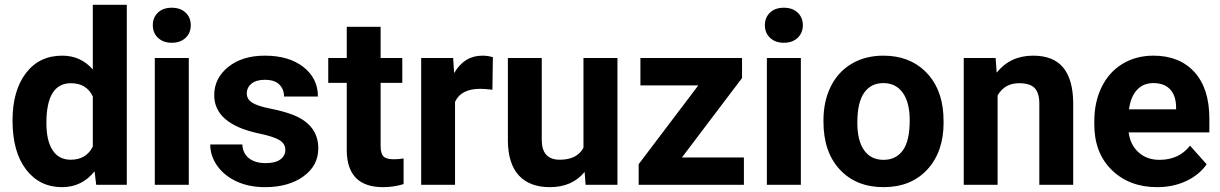

<svg xmlns="http://www.w3.org/2000/svg" viewBox="-20 -770 5085 800"><path d="M32.2 -268.1Q32.2 -391.6 87.6 -464.8Q143.1 -538.1 239.3 -538.1Q316.4 -538.1 366.7 -480.5V-750H508.3V0H380.9L374 -56.2Q321.3 9.8 238.3 9.8Q145 9.8 88.6 -63.7Q32.2 -137.2 32.2 -268.1ZM173.3 -257.8Q173.3 -183.6 199.2 -144Q225.1 -104.5 274.4 -104.5Q339.8 -104.5 366.7 -159.7V-368.2Q340.3 -423.3 275.4 -423.3Q173.3 -423.3 173.3 -257.8Z M766.6 0H625V-528.3H766.6ZM616.7 -665Q616.7 -696.8 637.9 -717.3Q659.2 -737.8 695.8 -737.8Q731.9 -737.8 753.4 -717.3Q774.9 -696.8 774.9 -665Q774.9 -632.8 753.2 -612.3Q731.4 -591.8 695.8 -591.8Q660.2 -591.8 638.4 -612.3Q616.7 -632.8 616.7 -665Z M1168.9 -146Q1168.9 -171.9 1143.3 -186.8Q1117.7 -201.7 1061 -213.4Q872.6 -252.9 872.6 -373.5Q872.6 -443.8 930.9 -491Q989.3 -538.1 1083.5 -538.1Q1184.1 -538.1 1244.4 -490.7Q1304.7 -443.4 1304.7 -367.7H1163.6Q1163.6 -397.9 1144 -417.7Q1124.5 -437.5 1083 -437.5Q1047.4 -437.5 1027.8 -421.4Q1008.3 -405.3 1008.3 -380.4Q1008.3 -356.9 1030.5 -342.5Q1052.7 -328.1 1105.5 -317.6Q1158.2 -307.1 1194.3 -293.9Q1306.2 -252.9 1306.2 -151.9Q1306.2 -79.6 1244.1 -34.9Q1182.1 9.8 1084 9.8Q1017.6 9.8 966.1 -13.9Q914.6 -37.6 885.3 -78.9Q856 -120.1 856 -168H989.7Q991.7 -130.4 1017.6 -110.4Q1043.5 -90.3 1086.9 -90.3Q1127.4 -90.3 1148.2 -105.7Q1168.9 -121.1 1168.9 -146Z M1565.9 -658.2V-528.3H1656.2V-424.8H1565.9V-161.1Q1565.9 -131.8 1577.1 -119.1Q1588.4 -106.4 1620.1 -106.4Q1643.6 -106.4 1661.6 -109.9V-2.9Q1620.1 9.8 1576.2 9.8Q1427.7 9.8 1424.8 -140.1V-424.8H1347.7V-528.3H1424.8V-658.2Z M2031.7 -396Q2002.9 -399.9 1981 -399.9Q1900.9 -399.9 1876 -345.7V0H1734.9V-528.3H1868.2L1872.1 -465.3Q1914.6 -538.1 1989.7 -538.1Q2013.2 -538.1 2033.7 -531.7Z M2416 -53.7Q2363.8 9.8 2271.5 9.8Q2186.5 9.8 2141.8 -39.1Q2097.2 -87.9 2096.2 -182.1V-528.3H2237.3V-187Q2237.3 -104.5 2312.5 -104.5Q2384.3 -104.5 2411.1 -154.3V-528.3H2552.7V0H2419.9Z M2821.3 -113.8H3079.6V0H2641.1V-85.9L2889.6 -414.1H2648.4V-528.3H3071.8V-444.8Z M3316.9 0H3175.3V-528.3H3316.9ZM3167 -665Q3167 -696.8 3188.2 -717.3Q3209.5 -737.8 3246.1 -737.8Q3282.2 -737.8 3303.7 -717.3Q3325.2 -696.8 3325.2 -665Q3325.2 -632.8 3303.5 -612.3Q3281.7 -591.8 3246.1 -591.8Q3210.4 -591.8 3188.7 -612.3Q3167 -632.8 3167 -665Z M3411.1 -269Q3411.1 -347.7 3441.4 -409.2Q3471.7 -470.7 3528.6 -504.4Q3585.4 -538.1 3660.6 -538.1Q3767.6 -538.1 3835.2 -472.7Q3902.8 -407.2 3910.6 -294.9L3911.6 -258.8Q3911.6 -137.2 3843.8 -63.7Q3775.9 9.8 3661.6 9.8Q3547.4 9.8 3479.2 -63.5Q3411.1 -136.7 3411.1 -262.7ZM3552.2 -258.8Q3552.2 -183.6 3580.6 -143.8Q3608.9 -104 3661.6 -104Q3712.9 -104 3741.7 -143.3Q3770.5 -182.6 3770.5 -269Q3770.5 -342.8 3741.7 -383.3Q3712.9 -423.8 3660.6 -423.8Q3608.9 -423.8 3580.6 -383.5Q3552.2 -343.3 3552.2 -258.8Z M4128.4 -528.3 4132.8 -467.3Q4189.5 -538.1 4284.7 -538.1Q4368.7 -538.1 4409.7 -488.8Q4450.7 -439.5 4451.7 -341.3V0H4310.5V-337.9Q4310.5 -382.8 4291 -403.1Q4271.5 -423.3 4226.1 -423.3Q4166.5 -423.3 4136.7 -372.6V0H3995.6V-528.3Z M4801.8 9.8Q4685.5 9.8 4612.5 -61.5Q4539.6 -132.8 4539.6 -251.5V-265.1Q4539.6 -344.7 4570.3 -407.5Q4601.1 -470.2 4657.5 -504.2Q4713.9 -538.1 4786.1 -538.1Q4894.5 -538.1 4956.8 -469.7Q5019 -401.4 5019 -275.9V-218.3H4682.6Q4689.5 -166.5 4723.9 -135.3Q4758.3 -104 4811 -104Q4892.6 -104 4938.5 -163.1L5007.8 -85.4Q4976.1 -40.5 4921.9 -15.4Q4867.7 9.8 4801.8 9.8ZM4785.6 -423.8Q4743.7 -423.8 4717.5 -395.5Q4691.4 -367.2 4684.1 -314.5H4880.4V-325.7Q4879.4 -372.6 4855 -398.2Q4830.6 -423.8 4785.6 -423.8Z"/></svg>

Font: Shabnam FD
Style: Bold
Weight: 700
Foundry: DejaVu fonts team - Redesigned by Saber Rastikerdar - Based on Vazir font
Version: Version 5.00;October 20, 2019;FontCreator 12.0.0.2547 64-bit